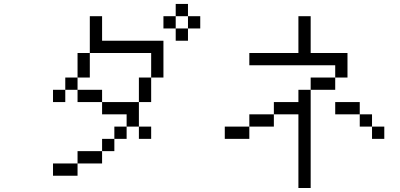

<svg xmlns="http://www.w3.org/2000/svg" viewBox="-20 -895 2040 978"><path d="M750 -187.5V-250H687.5V-187.5ZM1000 -750V-812.5H937.5V-750H875V-687.5H937.5V-750ZM375 -62.5H250V0H375ZM375 -62.5H500V-125H375ZM500 -125H562.5V-187.5H500ZM562.5 -187.5H625V-250H562.5ZM625 -250H687.5Q687.5 -250 687.5 -375H500V-312.5H625ZM500 -375V-437.5H375V-375ZM687.5 -375H750Q750 -375 750 -500H687.5Q687.5 -500 687.5 -375ZM312.5 -437.5H250V-375H312.5ZM312.5 -437.5H375V-500H312.5ZM375 -500H437.5Q437.5 -500 437.5 -625H375Q375 -625 375 -500ZM750 -500H812.5V-687.5H500Q500 -687.5 500 -812.5H437.5V-625H750Q750 -625 750 -500ZM875 -750V-812.5H812.5V-750ZM875 -812.5H937.5V-875H875Z M1937.5 -187.5V-250H1875V-187.5ZM1500 -312.5Q1500 -312.5 1500 62.5H1562.5Q1562.5 62.5 1562.5 -437.5H1500V-375H1375V-312.5H1250V-250H1125V-187.5H1250V-250H1375V-312.5ZM1875 -250V-312.5H1812.5V-250ZM1812.5 -312.5V-375H1687.5V-312.5ZM1562.5 -437.5H1687.5V-500H1562.5ZM1687.5 -500H1750Q1750 -500 1750 -625H1562.5V-812.5H1500V-625H1250V-562.5H1687.5Z"/></svg>

Font: UnifontExMono
Style: Regular
Weight: 500
Version: Version 15.0.06